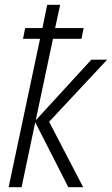

<svg xmlns="http://www.w3.org/2000/svg" viewBox="-20 -781 467 801"><path d="M70 0 127 -271 265 0H327L185 -273L427 -532H361L129 -279L201 -619H320L329 -664H210L231 -761H177L157 -664H85L76 -619H147L16 0Z"/></svg>

Font: Noto Sans UI SemiCondensed Light
Style: Italic
Weight: 300
Width: 4
Designer: Monotype Design Team
Foundry: Monotype Imaging Inc.
Version: 1.001